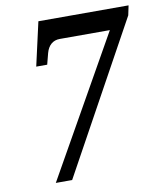

<svg xmlns="http://www.w3.org/2000/svg" viewBox="-81 -780 713 845"><g transform="rotate(-10 275.5 -357.0)"><path d="M100 0H173L542 -671L551 -714H148L104 -519H153L166 -569C175 -602 196 -621 227 -621H451Z"/></g></svg>

Font: Noto Serif Tamil Condensed SemiBold
Style: Italic
Weight: 600
Width: 3
Italic angle: -12°
Designer: Indian Type Foundry, Tom Grace, and the Monotype Design Team
Foundry: Monotype Imaging Inc.
Version: Version 2.003